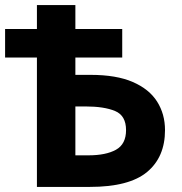

<svg xmlns="http://www.w3.org/2000/svg" viewBox="-20 -734 713 754"><path d="M125 0V-508H0V-620H125V-714H276V-620H460V-508H276V-440H336Q437 -440 501.5 -412Q566 -384 597 -335Q628 -286 628 -223Q628 -117 557.5 -58.5Q487 0 333 0ZM276 -124H327Q396 -124 435.5 -146Q475 -168 475 -223Q475 -280 432 -298Q389 -316 315 -316H276Z"/></svg>

Font: Noto IKEA Latin
Style: Bold
Weight: 700
Designer: Monotype Design Team
Foundry: Monotype Imaging Inc.
Version: Version 1.0